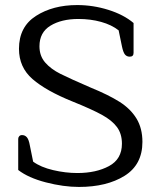

<svg xmlns="http://www.w3.org/2000/svg" viewBox="-20 -727 635 759"><path d="M52 -55V-178Q52 -184 56 -188.5Q60 -193 67 -193Q79 -193 86.5 -184Q94 -175 98 -152L111 -88Q141 -66 190 -54.5Q239 -43 286 -43Q360 -43 411 -70.5Q462 -98 462 -159Q462 -198 442.5 -224.5Q423 -251 383 -273Q343 -295 266 -326Q162 -368 108.5 -414.5Q55 -461 55 -534Q55 -621 122 -664Q189 -707 285 -707Q348 -707 408.5 -688Q469 -669 508 -636V-518Q508 -503 493 -503Q481 -503 474 -511.5Q467 -520 462 -544L449 -607Q421 -629 379.5 -640.5Q338 -652 290 -652Q223 -652 179.5 -625.5Q136 -599 136 -544Q136 -506 158.5 -480Q181 -454 219 -435Q257 -416 338 -381Q409 -352 452.5 -324.5Q496 -297 519.5 -258.5Q543 -220 543 -166Q543 -76 472.5 -32Q402 12 292 12Q231 12 161.5 -6Q92 -24 52 -55Z"/></svg>

Font: Maitree
Style: Regular
Weight: 400
Designer: CadsonDemak Team
Foundry: CadsonDemak
Version: Version 1.001